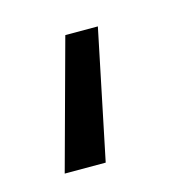

<svg xmlns="http://www.w3.org/2000/svg" viewBox="-50 -61 315 319"><g transform="rotate(-15 108.0 99.0)"><path d="M26 210 86.5 -12H142.5L96.5 210Z"/></g></svg>

Font: Geologica ExtraLight
Style: Regular
Weight: 200
Designer: Sindre Bremnes, Frode Helland
Foundry: Monokrom Skriftforlag AS
Version: Version 1.010; ttfautohint (v1.8.4.7-5d5b);gftools[0.9.28]